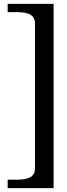

<svg xmlns="http://www.w3.org/2000/svg" viewBox="-20 -720 349 999"><path d="M162 -599V157C162 197 133 215 67 215H20V259H259V-700H20V-657H67C133 -657 162 -639 162 -599Z"/></svg>

Font: LT Superior Serif Medium
Style: Regular
Weight: 500
Designer: Daniel Lyons
Foundry: LyonsType
Version: Version 2.120;FEAKit 1.0